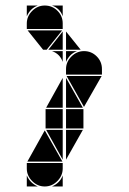

<svg xmlns="http://www.w3.org/2000/svg" viewBox="-20 -677 466 695"><path d="M284 -492Q311 -492 330 -473Q349 -454 349 -427V-407H219V-427Q219 -453 238.5 -472.5Q258 -492 284 -492ZM142 -657Q169 -657 188 -638Q207 -619 207 -592V-572H77V-592Q77 -618 96.5 -637.5Q116 -657 142 -657ZM142 -2Q116 -2 96.5 -21.5Q77 -41 77 -67V-87H207V-67Q207 -41 187.5 -21.5Q168 -2 142 -2ZM79 -92 142 -205 206 -92ZM348 -402 284 -290 221 -402ZM205 -567 149 -497H136L80 -567ZM282 -212H219V-282H282ZM207 -212H145V-282H207ZM219 -287V-395L280 -287ZM219 -207H280L219 -99ZM207 -287H147L207 -395ZM207 -207V-99L147 -207ZM219 -497V-563L272 -497ZM207 -497H155L207 -563ZM77 -42Q89 -14 117 -2H77ZM168 -2Q182 -8 192 -18Q202 -28 207 -42V-2ZM77 -657H117Q103 -652 93 -642Q83 -632 77 -618ZM219 -492H259Q245 -487 235 -477Q225 -467 219 -453ZM207 -492V-453Q197 -482 168 -492ZM207 -657V-618Q197 -647 168 -657Z"/></svg>

Font: CAT DyFa
Style: Regular
Weight: 400
Designer: Peter Wiegel
Foundry: Peter Wiegel
Version: Version 1.001; ttfautohint (v1.3)